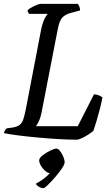

<svg xmlns="http://www.w3.org/2000/svg" viewBox="-30 -724 567 995"><path d="M367 0Q329 0 276.5 -3Q224 -6 169 -11Q114 -16 66.5 -22Q19 -28 -10 -34Q-8 -42 -3.5 -49Q1 -56 5 -59L35 -63Q59 -67 71.5 -76.5Q84 -86 91 -106.5Q98 -127 105 -164L183 -570Q191 -608 201.5 -628Q212 -648 218 -652H121Q119 -654 116 -659Q113 -664 113 -671Q120 -678 133.5 -685.5Q147 -693 160.5 -698.5Q174 -704 180 -704H373Q377 -700 381 -690.5Q385 -681 385 -670L337 -657Q307 -649 292 -632Q277 -615 269 -571L185 -139Q180 -114 171.5 -96Q163 -78 156 -70H373L457 -235Q470 -235 482 -230Q494 -225 501 -219Q496 -192 487.5 -159Q479 -126 470 -96Q461 -66 454 -46Q445 -38 428 -27Q411 -16 394 -8Q377 0 367 0ZM196 251Q183 251 171 243.5Q159 236 156 228Q198 206 228 174Q216 172 203 160.5Q190 149 181.5 134Q173 119 173 107Q173 95 191 81Q209 67 230.5 56.5Q252 46 262 46Q271 46 281 58.5Q291 71 298 88Q305 105 305 117Q305 128 290 150Q275 172 255 195Q235 218 218 234.5Q201 251 196 251Z"/></svg>

Font: Texturina 72pt 72pt Medium
Style: Italic
Weight: 500
Italic angle: -11°
Designer: Guillermo Torres Carreño
Foundry: Omnibus-Type
Version: Version 1.002; ttfautohint (v1.8.3)